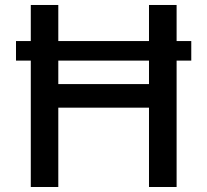

<svg xmlns="http://www.w3.org/2000/svg" viewBox="-20 -747 828 767"><path d="M744.1 -583V-504.9H685.5V0H575.2V-316.9H212.9V0H103V-504.9H43.9V-583H103V-727.1H212.9V-583H575.2V-727.1H685.5V-583ZM575.2 -504.9H212.9V-411.1H575.2Z"/></svg>

Font: Karasuma Gothic
Style: Regular
Weight: 500
Designer: Rasmus Andersson / Ryoko Nishizuka
Foundry: Genbu
Version: Version 1.00